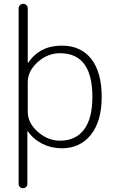

<svg xmlns="http://www.w3.org/2000/svg" viewBox="-20 -770 603 1010"><path d="M126 -338V-182Q126 -123 179 -76.5Q232 -30 296 -30Q378 -30 422 -88.5Q466 -147 466 -260Q466 -490 296 -490Q230 -490 178 -443Q126 -396 126 -338ZM78 197V-726Q78 -736 85 -743Q92 -750 102 -750Q112 -750 119 -743Q126 -736 126 -726V-441Q126 -440 127 -440Q129 -440 129 -441Q190 -530 305 -530Q405 -530 460 -460Q515 -390 515 -260Q515 -133 458.5 -61.5Q402 10 305 10Q250 10 203 -13.5Q156 -37 127 -79Q127 -80 125 -80Q124 -80 124 -79V197Q124 207 117.5 213.5Q111 220 101 220Q91 220 84.5 213.5Q78 207 78 197Z"/></svg>

Font: Rounded Mplus 1c Light
Style: Regular
Weight: 300
Version: Version 1.059.20150529